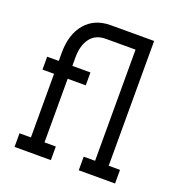

<svg xmlns="http://www.w3.org/2000/svg" viewBox="-131 -840 891 951"><g transform="rotate(20 314.0 -364.5)"><path d="M292 -657.7Q237.8 -657.7 209.7 -620.4Q181.6 -583 181.6 -518.6V-475.1H276.9V-407.2H181.6V-71.8H241.2V0H49.8V-71.8H109.9V-407.2H48.8V-475.1H109.9V-518.6Q109.9 -615.2 158.2 -672.4Q206.5 -729.5 292 -729.5H520V-71.8H579.6V0H388.2V-71.8H448.2V-657.7Z"/></g></svg>

Font: Eligible
Style: Regular
Weight: 500
Version: Version 1.1